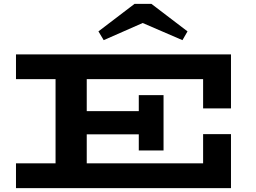

<svg xmlns="http://www.w3.org/2000/svg" viewBox="-20 -965 1315 985"><path d="M1022 -409V-559H425V-395H692V-477H819V-193H692V-276H425V-127H1022V-277H1165V0H62V-127H265V-559H62V-686H1165V-409ZM485 -804 670 -945H757L942 -804L916 -759L712 -847L512 -759Z"/></svg>

Font: BioRhyme Expanded ExtraBold
Style: Regular
Weight: 800
Width: 7
Designer: Aoife Mooney
Foundry: Aoife Mooney Type
Version: Version 1.001